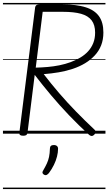

<svg xmlns="http://www.w3.org/2000/svg" viewBox="-20 -905 734 1300"><path d="M137 14Q123 14 116.5 9.5Q110 5 111 -6L218 -856Q220 -866 227 -870.5Q234 -875 248 -875H405Q498 -875 559 -856Q620 -837 650 -795.5Q680 -754 680 -685Q680 -637 665 -598.5Q650 -560 621.5 -529.5Q593 -499 555.5 -476.5Q518 -454 473 -439Q428 -424 378 -415.5Q328 -407 276 -403Q325 -339 380 -275Q435 -211 495.5 -149Q556 -87 620 -27Q628 -20 628.5 -11.5Q629 -3 617 8Q607 17 598 15.5Q589 14 580 5Q512 -57 448 -124Q384 -191 325.5 -260.5Q267 -330 215 -398L166 -5Q164 5 158 9.5Q152 14 137 14ZM222 -447Q262 -448 302.5 -451.5Q343 -455 382.5 -463Q422 -471 457.5 -484Q493 -497 523.5 -515Q554 -533 576.5 -557.5Q599 -582 611.5 -613.5Q624 -645 624 -684Q624 -736 600.5 -767Q577 -798 529 -811.5Q481 -825 406 -825H269ZM278 278Q269 272 267.5 265.5Q266 259 273 248Q288 222 297.5 201.5Q307 181 312 157.5Q317 134 318 101Q318 89 324.5 83Q331 77 344 77Q359 77 366.5 84.5Q374 92 373 104Q373 127 366 155Q359 183 345 211.5Q331 240 311 267Q303 276 295.5 279.5Q288 283 278 278ZM0 365H694V375H0ZM0 -20H694V0H0ZM0 -505H694V-500H0ZM0 -885H694V-875H0Z"/></svg>

Font: Playwrite GB S Guides
Style: Italic
Weight: 400
Italic angle: -7.01216°
Designer: Veronika Burian, José Scaglione
Foundry: TypeTogether
Version: Version 1.002